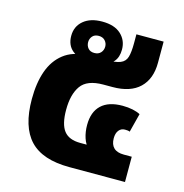

<svg xmlns="http://www.w3.org/2000/svg" viewBox="-92 -684 739 770"><g transform="rotate(15 277.0 -299.0)"><path d="M263 0Q151 0 99 -55Q47 -110 47 -225Q47 -292 64.5 -341.5Q82 -391 119 -420Q156 -449 212 -451L217 -426Q185 -430 159.5 -451Q134 -472 134 -511Q134 -550 162.5 -574Q191 -598 240 -598Q291 -598 318 -573Q345 -548 345 -510Q345 -478 329 -459.5Q313 -441 295 -436L292 -453Q333 -453 353 -461Q373 -469 379 -489.5Q385 -510 385 -547V-584H498V-496Q498 -429 459.5 -392Q421 -355 347 -355H309Q242 -355 216.5 -319Q191 -283 191 -219Q191 -159 212 -132Q233 -105 280 -105H333L320 -89Q304 -104 296 -128.5Q288 -153 288 -182Q288 -236 318 -264.5Q348 -293 406 -293Q429 -293 448 -289Q467 -285 480 -278L460 -200Q456 -202 450 -202.5Q444 -203 440 -203Q424 -203 414.5 -191Q405 -179 405 -158Q405 -132 419 -118.5Q433 -105 461 -105H494V0ZM241 -468Q258 -468 267.5 -478.5Q277 -489 277 -504Q277 -518 267.5 -528.5Q258 -539 241 -539Q224 -539 215 -528.5Q206 -518 206 -504Q206 -489 215 -478.5Q224 -468 241 -468Z"/></g></svg>

Font: Noto Sans Thai
Style: Bold
Weight: 700
Designer: Monotype Design Team
Foundry: Monotype Imaging Inc.
Version: Version 2.001